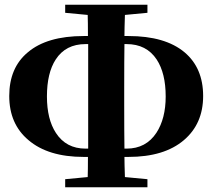

<svg xmlns="http://www.w3.org/2000/svg" viewBox="-20 -779 897 810"><path d="M352 -152V-593H341Q257 -593 215 -528Q178 -471 178 -372Q178 -276 216 -218Q259 -152 341 -152ZM505 -593Q504 -531 504 -406V-341Q504 -215 505 -152H514Q596 -152 640 -219Q679 -279 679 -372Q679 -470 641 -528Q598 -593 514 -593ZM505 -117Q505 -88 507 -32L602 -23V11H255V-23L350 -32Q351 -60 351 -117H333Q183 -117 100 -188Q19 -256 19 -374Q19 -493 97 -558Q178 -627 333 -627H351Q351 -686 350 -716L255 -725V-759H602V-725L507 -716Q505 -656 505 -627H522Q677 -627 759 -558Q837 -492 837 -374Q837 -257 756 -188Q673 -117 522 -117Z"/></svg>

Font: Source Han Serif CN Heavy
Style: Regular
Weight: 900
Designer: Ryoko NISHIZUKA  (kana & ideographs); Frank Grießhammer (Latin, Greek & Cyrillic); Wenlong ZHANG  (bopomofo); Sandoll Co
Foundry: Adobe Systems Incorporated
Version: Version 1.000;PS 1;hotconv 16.6.53;makeotf.lib2.5.65590